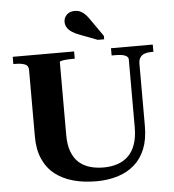

<svg xmlns="http://www.w3.org/2000/svg" viewBox="-61 -987 952 1053"><g transform="rotate(-5 415.0 -460.5)"><path d="M284 -256Q284 -204 297.5 -167Q311 -130 335.5 -107Q360 -84 395 -73Q430 -62 473 -62Q516 -62 551 -74Q586 -86 611 -111Q636 -136 649 -175Q662 -214 662 -268V-641Q662 -649 656.5 -654.5Q651 -660 641.5 -663.5Q632 -667 619.5 -668.5Q607 -670 592 -670H570V-710H800V-670H785Q767 -670 751.5 -664.5Q736 -659 727 -646Q718 -633 718 -611V-268Q718 -196 697 -143.5Q676 -91 637 -57Q598 -23 544.5 -6.5Q491 10 427 10Q357 10 299.5 -6Q242 -22 200 -55Q158 -88 135 -140Q112 -192 112 -263V-630Q112 -655 91.5 -662.5Q71 -670 43 -670H29V-710H367V-670H353Q342 -670 329.5 -669.5Q317 -669 307 -667.5Q297 -666 290.5 -664Q284 -662 284 -658ZM474 -871Q461 -891 448 -904.5Q435 -918 421 -924.5Q407 -931 388 -931Q362 -931 345.5 -915Q329 -899 329 -876Q329 -859 337.5 -845Q346 -831 363 -819.5Q380 -808 405 -799L502 -762H537V-781Z"/></g></svg>

Font: Roboto Serif 120pt Expanded SemiBold
Style: Regular
Weight: 600
Width: 7
Designer: Greg Gazdowicz
Foundry: Commercial Type
Version: Version 1.008